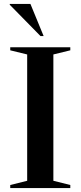

<svg xmlns="http://www.w3.org/2000/svg" viewBox="-20 -955 409 975"><path d="M337 -15.5V0H32V-15.5L118 -37V-678.5L32 -699.5V-715H337V-699.5L251 -678.5V-37ZM201.5 -772H185.5L29.5 -931V-935H134.5Z"/></svg>

Font: Newsreader 72pt Medium
Style: Regular
Weight: 500
Designer: Hugues Gentile
Foundry: Production Type
Version: Version 1.003; ttfautohint (v1.8.3)